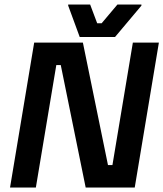

<svg xmlns="http://www.w3.org/2000/svg" viewBox="-20 -841 732 861"><path d="M25 0 133.3 -650H351.7L464.2 -100.8H484.2L575.8 -650H692.5L584.2 0H364.2L252.5 -549.2H232.5L140.8 0ZM337.5 -675 285.8 -815.8V-820.8H384.2L415.8 -736.7H435.8L506.7 -820.8H614.2V-815.8L495.8 -675Z"/></svg>

Font: Familjen Grotesk SemiBold
Style: Italic
Weight: 600
Italic angle: -9.46201°
Designer: Anders Wikstroem, Jonas Baeckman, Matilda Gysing, Kristian Moeller
Foundry: Familjen STHLM AB
Version: Version 2.002